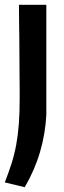

<svg xmlns="http://www.w3.org/2000/svg" viewBox="-24 -560 267 800"><path d="M-4 200Q12 159 24 121.5Q36 84 43.5 43.5Q51 3 54.5 -44Q58 -91 58 -151Q58 -159 58 -183.5Q58 -208 57.5 -242.5Q57 -277 57 -317Q57 -357 56.5 -397.5Q56 -438 55.5 -475Q55 -512 55 -540H169V-81Q165 -3 143 72.5Q121 148 79 220Z"/></svg>

Font: Encode Sans Compressed
Style: SemiBold
Weight: 600
Designer: Pablo Impallari, Andres Torresi
Foundry: Pablo Impallari, Andres Torresi
Version: Version 1.000; ttfautohint (v1.00) -l 8 -r 50 -G 200 -x 14 -